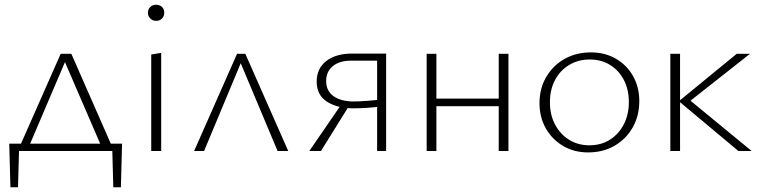

<svg xmlns="http://www.w3.org/2000/svg" viewBox="-20 -637 3202 810"><path d="M55 0 236 -410H281L461 0H416L248 -389H260L94 0ZM24 153 19 -31H61L56 153ZM38 0 19 -31H495L477 0ZM458 153 453 -31H495L490 153Z M618 0V-407L660 -414V0ZM639 -549Q624 -549 614 -559Q604 -569 604 -583Q604 -598 614 -607.5Q624 -617 639 -617Q654 -617 663.5 -607.5Q673 -598 673 -583Q673 -569 663.5 -559Q654 -549 639 -549Z M799 0 980 -410H1015L1196 0H1151L986 -393H1005L841 0Z M1571 0V-381H1461Q1412 -381 1384 -358Q1356 -335 1356 -295Q1356 -253 1387.5 -231Q1419 -209 1471 -209Q1495 -209 1529 -211.5Q1563 -214 1588 -218V-189Q1563 -184 1529 -182Q1495 -180 1471 -180Q1403 -180 1359.5 -208Q1316 -236 1316 -293Q1316 -348 1356.5 -379.5Q1397 -411 1466 -411H1609V0ZM1285 0 1423 -201 1451 -188 1334 0Z M2084 0V-410H2125V0ZM1780 0V-410H1821V0ZM1799 -189V-221H2105V-189Z M2461 6Q2402 6 2356 -21Q2310 -48 2283 -95Q2256 -142 2256 -202Q2256 -264 2284.5 -312.5Q2313 -361 2362 -388.5Q2411 -416 2473 -416Q2532 -416 2578 -389.5Q2624 -363 2650.5 -316.5Q2677 -270 2677 -210Q2677 -148 2649 -99Q2621 -50 2572.5 -22Q2524 6 2461 6ZM2466 -24Q2517 -24 2554.5 -48.5Q2592 -73 2612.5 -114Q2633 -155 2633 -206Q2633 -260 2611.5 -300.5Q2590 -341 2553 -363.5Q2516 -386 2468 -386Q2419 -386 2380.5 -362.5Q2342 -339 2321 -298.5Q2300 -258 2300 -206Q2300 -152 2322 -111Q2344 -70 2381.5 -47Q2419 -24 2466 -24Z M3095 0 2844 -210 3088 -410H3144L2875 -198V-227L3151 0ZM2808 0V-410H2849V0Z"/></svg>

Font: Ysabeau Infant ExtraLight
Style: Regular
Weight: 250
Designer: Christian Thalmann (Catharsis Fonts)
Version: Version 2.001;gftools[0.9.30]; featfreeze: ss01,ss02,lnum